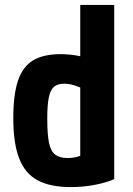

<svg xmlns="http://www.w3.org/2000/svg" viewBox="-20 -750 540 780"><path d="M267 10Q183 10 132 -18Q81 -46 57.5 -107.5Q34 -169 34 -270Q34 -365 53 -422Q72 -479 114 -504.5Q156 -530 226 -530Q266 -530 304 -522Q342 -514 376 -496L337 -380Q303 -397 281.5 -403.5Q260 -410 240 -410Q214 -410 199 -397Q184 -384 178 -353Q172 -322 172 -267Q172 -205 179 -170.5Q186 -136 204 -122Q222 -108 254 -108Q304 -108 336 -135L306 -72V-730H444V-22Q411 -8 365 1Q319 10 267 10Z"/></svg>

Font: M PLUS 1 Code
Style: Bold
Weight: 700
Designer: Coji Morishita
Foundry: UNDERFOREST DESIGN
Version: Version 1.002